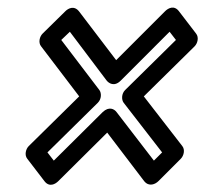

<svg xmlns="http://www.w3.org/2000/svg" viewBox="-20 -587 549 514"><path d="M124 -157 107 -179 242 -312C252 -322 252 -338 246 -346L144 -480L167 -502L265 -372C271 -364 286 -354 303 -371L434 -502L451 -480L315 -346C305 -336 305 -320 311 -312L414 -179L392 -157L292 -287C286 -295 272 -303 255 -287ZM99 -102C112 -85 128 -94 136 -102L267 -232L366 -102C379 -86 396 -94 404 -102L464 -162C472 -170 476 -186 468 -196L365 -329L501 -463C509 -471 513 -487 505 -497L459 -557C446 -574 430 -565 422 -557L291 -426L192 -556C179 -573 163 -565 155 -557L94 -497C86 -489 82 -473 90 -463L192 -329L57 -196C49 -188 45 -172 53 -162Z"/></svg>

Font: Falling Sky
Style: CondOuObl
Weight: 400
Designer: Paul D. Hunt
Foundry: Adobe Systems Incorporated
Version: Version 1.02